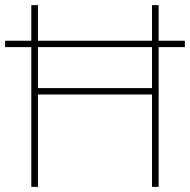

<svg xmlns="http://www.w3.org/2000/svg" viewBox="-20 -734 746 754"><path d="M103 0V-549H0V-574H103V-714H129V-574H577V-714H603V-574H706V-549H603V0H577V-363H129V0ZM129 -388H577V-549H129Z"/></svg>

Font: Noto Sans Khmer Thin
Style: Regular
Weight: 250
Version: Version 2.003